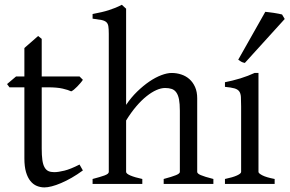

<svg xmlns="http://www.w3.org/2000/svg" viewBox="-20 -777 1223 811"><path d="M330.1 -57.1Q306.2 -39.6 282.7 -26.1Q259.3 -12.7 238 -3.7Q216.8 5.4 198.7 10Q180.7 14.6 168 14.6Q150.9 14.6 135.5 8.3Q120.1 2 108.4 -12.5Q96.7 -26.9 89.8 -50.3Q83 -73.7 83 -107.9V-408.2H20L9.8 -421.9L47.9 -454.1H83V-574.2L141.1 -625L156.2 -612.8V-454.1H315.9L330.1 -439.9Q325.7 -433.1 319.1 -425.5Q312.5 -418 305.7 -410.9Q298.8 -403.8 292.2 -398.4Q285.6 -393.1 280.8 -391.1Q269 -397 245.1 -402.6Q221.2 -408.2 181.6 -408.2H156.2V-149.9Q156.2 -120.6 158.9 -101.3Q161.6 -82 168 -70.6Q174.3 -59.1 184.3 -54.4Q194.3 -49.8 209 -49.8Q226.1 -49.8 252 -56.2Q277.8 -62.5 315.9 -82L330.1 -57.1Z M671.4 0V-21Q706.5 -30.3 723.1 -37.1Q739.7 -43.9 739.7 -50.8V-309.1Q739.7 -338.9 736.1 -357.4Q732.4 -376 724.6 -386.7Q716.8 -397.5 705.1 -401.4Q693.4 -405.3 677.2 -405.3Q660.2 -405.3 640.4 -396.5Q620.6 -387.7 599.1 -370.6Q577.6 -353.5 555.7 -327.9Q533.7 -302.2 512.7 -268.1V-50.8Q512.7 -43.5 531 -35.6Q549.3 -27.8 581.1 -21V0H371.1V-21Q403.3 -29.3 421.4 -35.9Q439.5 -42.5 439.5 -50.8V-633.8Q439.5 -654.3 437.7 -665.8Q436 -677.2 429 -683.6Q421.9 -689.9 408.2 -692.6Q394.5 -695.3 371.1 -698.2V-717.8Q391.6 -721.7 408.4 -725.6Q425.3 -729.5 439.7 -734.1Q454.1 -738.8 467.3 -744.1Q480.5 -749.5 494.6 -756.8L512.7 -740.2V-334Q533.7 -365.2 559.3 -390.1Q585 -415 610.8 -432.6Q636.7 -450.2 661.4 -459.5Q686 -468.8 705.1 -468.8Q726.1 -468.8 745.6 -462.4Q765.1 -456.1 780 -442.9Q794.9 -429.7 804 -409.4Q813 -389.2 813 -361.8V-50.8Q813 -43.9 827.9 -37.4Q842.8 -30.8 881.3 -21V0Z M930.2 0V-21Q963.4 -27.8 981 -35.9Q998.5 -43.9 998.5 -50.8V-327.1Q998.5 -352.1 997.6 -367.4Q996.6 -382.8 990.2 -391.4Q983.9 -399.9 970 -403.8Q956.1 -407.7 930.2 -410.2V-429.7Q945.3 -432.6 962.2 -436.8Q979 -440.9 995.6 -446Q1012.2 -451.2 1027.3 -457Q1042.5 -462.9 1055.2 -468.8H1071.8V-50.8Q1071.8 -44.9 1088.1 -36.4Q1104.5 -27.8 1140.1 -21V0ZM1014.2 -511.2Q1005.4 -512.7 998.5 -516.6Q991.7 -520.5 986.3 -524.9L1100.6 -727.1Q1106.4 -726.6 1116 -725.3Q1125.5 -724.1 1136 -722.7Q1146.5 -721.2 1156.2 -719.2Q1166 -717.3 1171.4 -715.8L1182.6 -696.8Z"/></svg>

Font: Gentium
Style: Regular
Weight: 400
Designer: J. Victor Gaultney
Version: Version 1.03; 2011; OFL 1.1 release